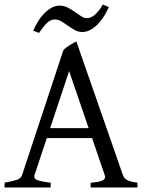

<svg xmlns="http://www.w3.org/2000/svg" viewBox="-20 -825 635 845"><path d="M370.1 -261.2 284.2 -512.2 200.7 -261.2ZM186 -217.3 131.8 -54.2Q127 -39.1 145 -32.2Q163.1 -25.4 203.1 -21V0H0V-21Q33.2 -26.9 52.7 -33.2Q72.3 -39.6 77.1 -54.2L258.8 -604Q270 -616.2 286.6 -626.2Q303.2 -636.2 315.9 -643.1L521 -54.2Q523.4 -47.4 527.8 -42Q532.2 -36.6 539.6 -32.7Q546.9 -28.8 558.1 -25.9Q569.3 -22.9 585 -21V0H378.9V-21Q417 -23.4 431.6 -30.8Q446.3 -38.1 440.9 -54.2L385.3 -217.3ZM459 -793.9Q450.2 -773.9 438 -754.4Q425.8 -734.9 410.9 -719.2Q396 -703.6 378.4 -693.8Q360.8 -684.1 341.8 -684.1Q324.7 -684.1 309.3 -692.6Q293.9 -701.2 279.3 -711.7Q264.6 -722.2 250.2 -730.7Q235.8 -739.3 221.7 -739.3Q202.1 -739.3 186 -723.4Q169.9 -707.5 151.9 -680.2L126 -689.9Q134.8 -710 146.7 -729.7Q158.7 -749.5 173.8 -765.1Q189 -780.8 206.3 -790.5Q223.6 -800.3 242.7 -800.3Q261.2 -800.3 277.8 -791.7Q294.4 -783.2 309.1 -772.7Q323.7 -762.2 336.9 -753.7Q350.1 -745.1 361.8 -745.1Q380.4 -745.1 398.2 -760.7Q416 -776.4 432.6 -805.2Z"/></svg>

Font: Gentium Basic
Style: Regular
Weight: 400
Designer: J. Victor Gaultney and Annie Olsen
Foundry: SIL International
Version: Version 1.100